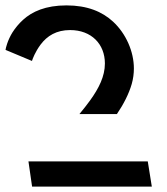

<svg xmlns="http://www.w3.org/2000/svg" viewBox="-46 -692 618 712"><path d="M517 0 502 -93.5H59.5L73 0ZM-25.5 -507 72.5 -466C75.5 -475 84 -498.5 104 -526C129 -559.5 163.5 -580.5 214 -580.5C293 -580.5 343 -528.5 343 -456.5C343 -409 320.5 -364.5 288 -319.5C277 -304.5 262 -285 248.5 -269H387.5C412 -305 432 -344 442.5 -380.5C448 -400 450.5 -419.5 450.5 -438C450.5 -500.5 421.5 -567 373.5 -611.5C333 -649 277.5 -672 200.5 -672C123 -672 73 -649 39.5 -618.5C24.5 -605 10 -587.5 0 -571.5C-8 -558.5 -15 -543.5 -19.5 -530C-22.5 -521 -25.5 -509.5 -25.5 -507Z"/></svg>

Font: Font.Observer
Style: Regular
Weight: 500
Italic angle: 9°
Version: Version 1.001;FEAKit 1.0